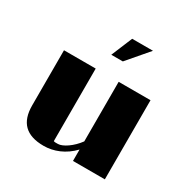

<svg xmlns="http://www.w3.org/2000/svg" viewBox="-174 -930 1077 1096"><g transform="rotate(30 364.5 -382.0)"><path d="M84 -158.2C84 -46.9 139.2 9.3 255.4 9.3C320.8 9.3 389.2 -17.1 444.3 -75.2V0H654.3V-521.5H444.3V-128.9C407.2 -77.6 352.5 -41 321.3 -41C309.6 -41 299.3 -40 293 -43.5V-521.5H84ZM330.6 -634.3H406.7L525.4 -772.9H388.2Z"/></g></svg>

Font: Limelight
Style: Regular
Weight: 400
Designer: Nicole Fally
Foundry: Nicole Fally
Version: Version 1.002